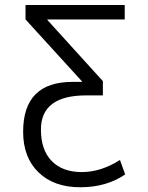

<svg xmlns="http://www.w3.org/2000/svg" viewBox="-20 -540 609 790"><path d="M75.2 2Q75.2 -203.1 278.3 -203.1H317.4V-205.1L85 -460V-519.5H493.2V-460H174.8V-458L403.3 -206.1V-147.5H335Q148.4 -147.5 148.4 -6.8Q148.4 77.1 192.9 122.6Q237.3 168 316.4 168Q395.5 168 473.6 118.2L495.1 177.7Q418 230.5 310.1 230.5Q202.1 230.5 138.7 169.4Q75.2 108.4 75.2 2Z"/></svg>

Font: GenEi M Gothic v2 Regular
Style: Regular
Weight: 400
Version: Version 2.0